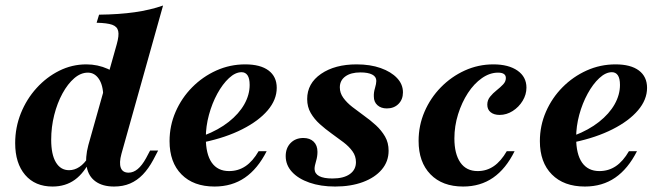

<svg xmlns="http://www.w3.org/2000/svg" viewBox="-20 -661 2392 692"><path d="M391.1 11.3Q350 11.3 324.6 -6.9Q299.2 -25 292.7 -58.9Q286.3 -92.7 298.4 -137.9L400.8 -501.6Q409.7 -533.1 406 -549.2Q402.4 -565.3 384.3 -571.8Q366.1 -578.2 328.2 -579L337.1 -608.1Q408.9 -608.9 465.3 -616.9Q521.8 -625 567.7 -641.1L417.7 -106.5Q408.9 -74.2 415.3 -56.5Q421.8 -38.7 443.5 -38.7Q460.5 -38.7 476.2 -51.6Q491.9 -64.5 506.5 -91.1L521 -118.5H550L532.3 -84.7Q515.3 -53.2 494.8 -31.9Q474.2 -10.5 448.8 0.4Q423.4 11.3 391.1 11.3ZM169.4 11.3Q106.5 11.3 70.6 -30.6Q34.7 -72.6 34.7 -145.2Q34.7 -201.6 55.2 -252.8Q75.8 -304 111.7 -343.5Q147.6 -383.1 193.5 -406Q239.5 -429 291.1 -429Q332.3 -429 369 -412.5Q405.6 -396 437.9 -363.7L352.4 -312.9Q351.6 -354 336.3 -376.6Q321 -399.2 296.8 -399.2Q271 -399.2 247.6 -379Q224.2 -358.9 205.2 -324.2Q186.3 -289.5 175.4 -246.4Q164.5 -203.2 164.5 -157.3Q164.5 -104 181.5 -75.8Q198.4 -47.6 229 -47.6Q248.4 -47.6 266.1 -59.3Q283.9 -71 299.2 -95.2L308.1 -88.7Q283.9 -37.9 250 -13.3Q216.1 11.3 169.4 11.3Z M753.2 11.3Q677.4 11.3 634.3 -32.3Q591.1 -75.8 591.1 -152.4Q591.1 -208.1 612.9 -258.1Q634.7 -308.1 672.6 -346.4Q710.5 -384.7 759.7 -406.9Q808.9 -429 863.7 -429Q918.5 -429 948 -406.9Q977.4 -384.7 977.4 -344.4Q977.4 -301.6 944.8 -263.3Q912.1 -225 853.2 -195.2Q794.4 -165.3 714.5 -148.4L715.3 -172.6Q767.7 -192.7 804.4 -221.8Q841.1 -250.8 860.5 -285.1Q879.8 -319.4 879.8 -354.8Q879.8 -378.2 872.2 -389.5Q864.5 -400.8 850.8 -400.8Q828.2 -400.8 805.2 -379.4Q782.3 -358.1 763.3 -323.4Q744.4 -288.7 733.1 -247.2Q721.8 -205.6 721.8 -164.5Q721.8 -105.6 743.1 -75Q764.5 -44.4 805.6 -44.4Q838.7 -44.4 864.9 -62.1Q891.1 -79.8 912.1 -116.1H941.1Q908.9 -52.4 862.5 -20.6Q816.1 11.3 753.2 11.3Z M1187.9 11.3Q1135.5 11.3 1095.2 -2.8Q1054.8 -16.9 1032.3 -41.5Q1009.7 -66.1 1009.7 -98.4Q1009.7 -127.4 1027.4 -145.6Q1045.2 -163.7 1073.4 -163.7Q1096.8 -163.7 1110.5 -150.4Q1124.2 -137.1 1124.2 -113.7Q1124.2 -96.8 1119 -79.8Q1113.7 -62.9 1113.7 -51.6Q1114.5 -34.7 1130.6 -26.2Q1146.8 -17.7 1178.2 -17.7Q1218.5 -17.7 1240.7 -33.5Q1262.9 -49.2 1262.9 -76.6Q1262.9 -98.4 1250.4 -115.7Q1237.9 -133.1 1217.7 -148.4Q1197.6 -163.7 1175 -179.8Q1152.4 -196 1132.7 -213.7Q1112.9 -231.5 1100 -253.6Q1087.1 -275.8 1087.1 -304Q1087.1 -360.5 1137.1 -394.8Q1187.1 -429 1265.3 -429Q1314.5 -429 1352 -415.7Q1389.5 -402.4 1410.9 -379.8Q1432.3 -357.3 1432.3 -328.2Q1432.3 -302.4 1416.1 -286.3Q1400 -270.2 1374.2 -270.2Q1353.2 -270.2 1340.3 -281.9Q1327.4 -293.5 1327.4 -312.9Q1326.6 -327.4 1331.5 -343.5Q1336.3 -359.7 1336.3 -369.4Q1336.3 -384.7 1321.4 -392.3Q1306.5 -400 1279 -400Q1244.4 -400 1224.6 -385.5Q1204.8 -371 1204.8 -346Q1204.8 -325.8 1217.3 -308.5Q1229.8 -291.1 1250 -275.4Q1270.2 -259.7 1292.7 -243.5Q1315.3 -227.4 1335.1 -209.3Q1354.8 -191.1 1367.7 -169Q1380.6 -146.8 1380.6 -117.7Q1380.6 -79 1356 -50Q1331.5 -21 1287.9 -4.8Q1244.4 11.3 1187.9 11.3Z M1649.2 11.3Q1574.2 11.3 1531.5 -32.7Q1488.7 -76.6 1488.7 -153.2Q1488.7 -208.9 1510.1 -258.5Q1531.5 -308.1 1569 -346.4Q1606.5 -384.7 1655.2 -406.9Q1704 -429 1758.1 -429Q1812.9 -429 1845.2 -406.5Q1877.4 -383.9 1877.4 -345.2Q1877.4 -320.2 1863.7 -297.6Q1850 -275 1827.8 -260.9Q1805.6 -246.8 1780.6 -246.8Q1760.5 -246.8 1748.4 -256.5Q1736.3 -266.1 1736.3 -283.9Q1736.3 -300 1746.4 -312.5Q1756.5 -325 1769.8 -335.5Q1783.1 -346 1793.1 -356.5Q1803.2 -366.9 1803.2 -379.8Q1803.2 -399.2 1775 -399.2Q1745.2 -399.2 1716.9 -379.4Q1688.7 -359.7 1666.5 -325.8Q1644.4 -291.9 1631 -249.2Q1617.7 -206.5 1617.7 -162.1Q1617.7 -106.5 1639.1 -75.4Q1660.5 -44.4 1701.6 -44.4Q1733.9 -44.4 1759.7 -62.1Q1785.5 -79.8 1806.5 -116.1H1834.7Q1803.2 -52.4 1757.3 -20.6Q1711.3 11.3 1649.2 11.3Z M2087.9 11.3Q2012.1 11.3 1969 -32.3Q1925.8 -75.8 1925.8 -152.4Q1925.8 -208.1 1947.6 -258.1Q1969.4 -308.1 2007.3 -346.4Q2045.2 -384.7 2094.4 -406.9Q2143.5 -429 2198.4 -429Q2253.2 -429 2282.7 -406.9Q2312.1 -384.7 2312.1 -344.4Q2312.1 -301.6 2279.4 -263.3Q2246.8 -225 2187.9 -195.2Q2129 -165.3 2049.2 -148.4L2050 -172.6Q2102.4 -192.7 2139.1 -221.8Q2175.8 -250.8 2195.2 -285.1Q2214.5 -319.4 2214.5 -354.8Q2214.5 -378.2 2206.9 -389.5Q2199.2 -400.8 2185.5 -400.8Q2162.9 -400.8 2139.9 -379.4Q2116.9 -358.1 2098 -323.4Q2079 -288.7 2067.7 -247.2Q2056.5 -205.6 2056.5 -164.5Q2056.5 -105.6 2077.8 -75Q2099.2 -44.4 2140.3 -44.4Q2173.4 -44.4 2199.6 -62.1Q2225.8 -79.8 2246.8 -116.1H2275.8Q2243.5 -52.4 2197.2 -20.6Q2150.8 11.3 2087.9 11.3Z"/></svg>

Font: Playfair 5pt SemiExpanded Light ExtraBold
Style: Italic
Weight: 800
Italic angle: -15.6°
Version: Version 2.001;gftools[0.9.30]